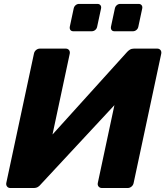

<svg xmlns="http://www.w3.org/2000/svg" viewBox="-20 -944 830 964"><path d="M32.1 0Q21.5 0 15.6 -7.4Q9.6 -14.9 11.6 -25.5L150.4 -674.5Q152.4 -685.5 161.1 -692.8Q169.9 -700 180.5 -700H309.7Q320.4 -700 326.3 -692.8Q332.2 -685.5 330.2 -674.5L243.6 -268.7L616.4 -681.1Q622.8 -688.8 631.7 -694.4Q640.6 -700 653.1 -700H769.1Q779.7 -700 785.7 -692.8Q791.6 -685.5 789.6 -674.5L650.9 -25.1Q648.9 -14.5 640.3 -7.2Q631.7 0 621.1 0H491.9Q481.3 0 475.1 -7.2Q469 -14.5 471 -25.1L554.5 -416.1L185.2 -18.9Q180.5 -12.5 171.7 -6.2Q162.9 0 148.5 0ZM555.1 -787Q545.1 -787 540.3 -793.3Q535.5 -799.6 537.1 -809.6L556.7 -901.4Q558.7 -911.4 566.4 -917.9Q574 -924.4 584 -924.4H675.7Q685.7 -924.4 690.9 -917.9Q696.1 -911.4 694.1 -901.4L674.5 -809.6Q672.5 -799.6 664.7 -793.3Q656.9 -787 646.9 -787ZM348.4 -787Q338.4 -787 333.6 -793.3Q328.8 -799.6 330.4 -809.6L350 -901.4Q352 -911.4 359.6 -917.9Q367.3 -924.4 377.3 -924.4H469Q479 -924.4 484.2 -917.9Q489.4 -911.4 487.4 -901.4L467.7 -809.6Q465.7 -799.6 457.9 -793.3Q450.1 -787 440.1 -787Z"/></svg>

Font: Rubik Light
Style: Italic
Weight: 300
Italic angle: -12°
Designer: Hubert and Fischer
Foundry: Hubert and Fischer
Version: Version 2.300;gftools[0.9.30]